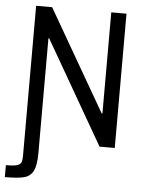

<svg xmlns="http://www.w3.org/2000/svg" viewBox="-59 -736 752 980"><g transform="rotate(5 317.0 -245.5)"><path d="M549 -688V0H471L167 -528H163V59Q163 122 148.5 151Q134 180 102 188.5Q70 197 3 197V136Q41 136 58.5 131Q76 126 81 115Q86 104 86 81V-688H168L467 -170H471V-688Z"/></g></svg>

Font: Assailand
Style: Regular
Weight: 400
Designer: Hector Gatti with collaboration of the Omnibus-Type team
Foundry: Omnibus-Type
Version: Version 0.072;October 19, 2019;FontCreator 12.0.0.2547 64-bi